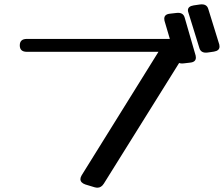

<svg xmlns="http://www.w3.org/2000/svg" viewBox="-20 -831 1041 893"><path d="M1000 -623.7Q1001 -620.3 1001 -614.5Q1001 -595.1 975 -590.9L946 -586.7Q914 -582.5 907 -608.6L856 -773.2Q855 -775.8 854.5 -778.3Q854 -780.8 854 -783.3Q854 -801.8 881 -806L910 -810.2Q942 -814.4 949 -788.4ZM890 -572.4Q891 -569.1 891 -563.2Q891 -542.2 864 -539.7L835 -536.3Q804 -532.1 797 -558.2L745 -734.6Q744 -738 744 -743.8Q744 -764.8 771 -767.4L800 -770.7Q832 -774.9 839 -748.9ZM463 23Q451 42 433 42Q428 42 420 40L377 27Q354 19 354 2Q354 -6 360 -16L717 -590H105Q72 -590 72 -620Q72 -650 105 -650H836Q864 -650 864 -629Q864 -621 858 -610Z"/></svg>

Font: Yusei Magic
Style: Regular
Weight: 400
Designer: Tanukizamurai
Foundry: Yusei Magic Project
Version: Version 1.200